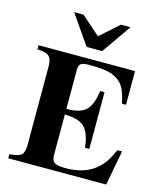

<svg xmlns="http://www.w3.org/2000/svg" viewBox="-129 -991 925 1086"><g transform="rotate(15 333.5 -447.5)"><path d="M22.9 -638.2V-662.1H587.9V-464.8H564Q554.2 -515.1 539.8 -545.7Q525.4 -576.2 498 -595.5Q470.7 -614.7 432.1 -621.8Q393.6 -628.9 332 -628.9Q293.9 -628.9 281 -619.9Q268.1 -610.8 268.1 -583V-355Q346.7 -354.5 381.1 -386.2Q415.5 -418 426.8 -502H452.1V-169.9H426.8Q417.5 -255.4 382.8 -288.6Q348.1 -321.8 268.1 -321.8V-85Q268.1 -52.7 284.9 -41.3Q301.8 -29.8 349.1 -29.8Q457 -29.8 522 -82Q548.3 -103 566.7 -128.9Q585 -154.8 607.9 -204.1H634.8L596.2 0H22.9V-23.9Q75.2 -28.3 91.3 -41.7Q107.4 -55.2 108.9 -94.2V-567.9Q107.4 -606.9 89.8 -621.6Q72.3 -636.2 22.9 -638.2ZM499 -895 378.9 -723.1H288.1L168.9 -895H224.1L334 -797.9L442.9 -895Z"/></g></svg>

Font: Accordance
Style: Bold
Weight: 700
Version: Version 1.2 (build January 31, 2020) Miklal Software Solutio